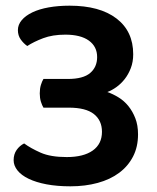

<svg xmlns="http://www.w3.org/2000/svg" viewBox="-20 -642 552 676"><path d="M225 -622Q331 -622 390 -577Q449 -532 449 -451Q449 -424 440.5 -402Q432 -380 419 -363.5Q406 -347 390 -335.5Q374 -324 358 -318Q378 -311 397.5 -299Q417 -287 432 -268.5Q447 -250 456.5 -225.5Q466 -201 466 -169Q466 -125 448.5 -91Q431 -57 399.5 -33.5Q368 -10 324 2Q280 14 228 14Q181 14 144 7Q107 0 81 -12.5Q55 -25 41.5 -42Q28 -59 28 -78Q28 -99 38.5 -114Q49 -129 65 -137Q88 -120 123 -104.5Q158 -89 215 -89Q274 -89 306.5 -112Q339 -135 339 -178Q339 -218 310.5 -240.5Q282 -263 222 -263H133Q128 -271 124 -284Q120 -297 120 -313Q120 -330 124 -343Q128 -356 133 -364H219Q273 -364 297.5 -385Q322 -406 322 -441Q322 -478 293 -499Q264 -520 210 -520Q165 -520 132 -507.5Q99 -495 76 -480Q63 -489 53 -503Q43 -517 43 -536Q43 -555 56.5 -571Q70 -587 94 -598.5Q118 -610 151.5 -616Q185 -622 225 -622Z"/></svg>

Font: Baloo Bhai 2 SemiBold
Style: Regular
Weight: 600
Designer: Supriya Tembe, Noopur Datye and Ek Type
Foundry: Ek Type
Version: Version 1.640;PS 1.000;hotconv 16.6.51;makeotf.lib2.5.65220;